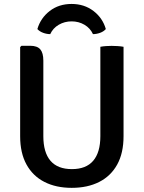

<svg xmlns="http://www.w3.org/2000/svg" viewBox="-20 -914 710 948"><path d="M590 -241.5Q590 -158.5 558.8 -101.8Q527.5 -45 470 -15.8Q412.5 13.5 334 13.5Q256.5 13.5 199.2 -15.8Q142 -45 110.8 -101.8Q79.5 -158.5 79.5 -241.5V-681.5L86 -688H129Q164 -688 179 -670.2Q194 -652.5 194 -614.5V-241.5Q194 -161.5 229.2 -120.2Q264.5 -79 335 -79Q405 -79 440.2 -120.2Q475.5 -161.5 475.5 -241.5V-683Q489 -685.5 503.8 -686.5Q518.5 -687.5 531 -687.5Q544 -687.5 560.2 -686.5Q576.5 -685.5 590 -683ZM502.5 -770.5Q492 -758.5 474.5 -752Q457 -745.5 439 -745.5Q425.5 -775 397 -791.8Q368.5 -808.5 333.5 -808.5Q299 -808.5 270.2 -791.8Q241.5 -775 228 -745.5Q210.5 -745.5 193 -752Q175.5 -758.5 164.5 -770.5Q180.5 -825 225.5 -859.8Q270.5 -894.5 333.5 -894.5Q396 -894.5 441.5 -859.8Q487 -825 502.5 -770.5Z"/></svg>

Font: Signika Negative Light Medium
Style: Regular
Weight: 500
Version: Version 2.001